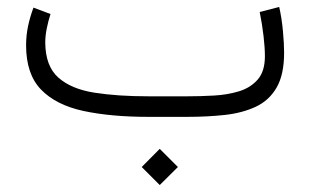

<svg xmlns="http://www.w3.org/2000/svg" viewBox="-20 -339 900 557"><path d="M443.4 92.8 496.1 145.5 443.4 197.8 391.1 145.5ZM523.9 0H410.2Q301.8 0 222.2 -17.1Q142.6 -34.2 99.1 -79.1Q55.7 -124 55.7 -207.5Q55.7 -236.3 61.5 -263.7Q67.4 -291 77.1 -316.9L126.5 -298.3Q120.1 -278.3 115.7 -256.8Q111.3 -235.4 111.3 -215.3Q111.8 -147 149.4 -113.8Q187 -80.6 254.2 -70.1Q321.3 -59.6 410.2 -59.6H524.4Q561.5 -59.6 600.8 -61.8Q640.1 -64 673.6 -74.2Q707 -84.5 727.8 -108.4Q748.5 -132.3 748.5 -175.8Q748.5 -200.2 744.6 -234.1Q740.7 -268.1 733.4 -304.2L790 -318.8Q797.4 -286.1 800.8 -249Q804.2 -211.9 804.2 -186Q804.2 -122.6 782.5 -85Q760.7 -47.4 721.9 -29.3Q683.1 -11.2 632.6 -5.6Q582 0 523.9 0Z"/></svg>

Font: Vazirmatn UI NL ExtraLight
Style: Regular
Weight: 200
Designer: Saber Rastikerdar
Foundry: Saber Rastikerdar
Version: Version 33.003